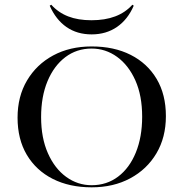

<svg xmlns="http://www.w3.org/2000/svg" viewBox="-20 -778 773 809"><path d="M366.1 11.3Q272.6 11.3 202.4 -24.2Q132.3 -59.7 93.1 -125.4Q54 -191.1 54 -282.3Q54 -371.8 94 -439.1Q133.9 -506.5 204 -544.4Q274.2 -582.3 366.1 -582.3Q460.5 -582.3 530.6 -546.8Q600.8 -511.3 639.9 -445.6Q679 -379.8 679 -288.7Q679 -199.2 639.1 -131.9Q599.2 -64.5 528.6 -26.6Q458.1 11.3 366.1 11.3ZM366.1 2.4Q429.8 2.4 477.8 -33.9Q525.8 -70.2 552.4 -135.5Q579 -200.8 579 -286.3Q579 -375 550.4 -439.1Q521.8 -503.2 473.4 -538.3Q425 -573.4 366.1 -573.4Q303.2 -573.4 255.2 -537.1Q207.3 -500.8 180.2 -435.9Q153.2 -371 153.2 -284.7Q153.2 -196.8 181.9 -132.3Q210.5 -67.7 258.9 -32.7Q307.3 2.4 366.1 2.4ZM366.1 -633.1Q304.8 -633.1 260.1 -664.1Q215.3 -695.2 189.5 -754L196 -758.1Q225.8 -725 267.3 -708.9Q308.9 -692.7 365.3 -692.7Q422.6 -692.7 465.3 -708.9Q508.1 -725 537.9 -758.1L543.5 -754Q518.5 -696 473 -664.5Q427.4 -633.1 366.1 -633.1Z"/></svg>

Font: Playfair 144pt SemiExpanded Medium
Style: Regular
Weight: 500
Width: 6
Designer: Claus Eggers Sørensen
Foundry: Claus Eggers Sørensen
Version: Version 2.203